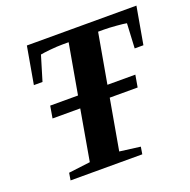

<svg xmlns="http://www.w3.org/2000/svg" viewBox="-118 -771 880 887"><g transform="rotate(-20 322.0 -327.5)"><path d="M81.5 0 87.4 -35.6 193.8 -48.8 237.3 -297.4H101.1L111.3 -356.9H248L291.5 -603H261.7Q234.4 -603 200.4 -599.6Q166.5 -596.2 151.9 -593.3L115.2 -471.7H72.8L105 -654.8H643.6L611.3 -471.7H568.4L574.7 -593.3Q561 -596.2 524.7 -599.1Q488.3 -602.1 464.8 -602.1H436L392.6 -356.9H529.8L519.5 -297.4H382.3L338.4 -48.8L439.9 -35.6L434.1 0Z"/></g></svg>

Font: Liberation Serif
Style: Bold Italic
Weight: 700
Italic angle: -16.333°
Designer: Steve Matteson
Foundry: Ascender Corporation
Version: Version 2.1.5